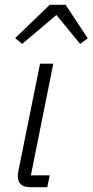

<svg xmlns="http://www.w3.org/2000/svg" viewBox="-20 -776 384 796"><path d="M186 -756H252L344 -617L312 -594L214 -714L72 -594L43 -618ZM176 0H105Q54 0 54 -46Q54 -57 56 -66L146 -512H201L108 -49H186Z"/></svg>

Font: IBM Plex Sans Light
Style: Italic
Weight: 300
Italic angle: -11.31°
Designer: Mike Abbink, Paul van der Laan, Pieter van Rosmalen
Foundry: Bold Monday
Version: Version 3.0